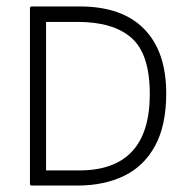

<svg xmlns="http://www.w3.org/2000/svg" viewBox="-20 -576 593 596"><path d="M78 0Q73 0 73 -6V-549Q73 -556 78 -556H227Q359 -556 427.5 -486Q496 -416 496 -286Q496 -187 461.5 -123.5Q427 -60 365 -30Q303 0 220 0ZM123 -47H226Q445 -47 445 -284Q445 -408 388.5 -458Q332 -508 221 -508H123Z"/></svg>

Font: Zain Light
Style: Regular
Weight: 300
Designer: Zain,Boutros
Foundry: Mobile Telecommunications Company (Zain), 2024
Version: Version 1.51; ttfautohint (v1.8.4)